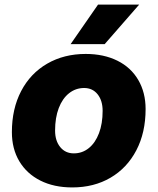

<svg xmlns="http://www.w3.org/2000/svg" viewBox="-20 -808 690 840"><path d="M32 -230Q32 -332 72.5 -409.5Q113 -487 186.5 -529.5Q260 -572 355 -572Q434 -572 493.5 -542.5Q553 -513 585 -458Q617 -403 617 -331Q617 -228 576.5 -150.5Q536 -73 463.5 -30.5Q391 12 296 12Q216 12 156.5 -18Q97 -48 64.5 -102.5Q32 -157 32 -230ZM303 -137Q340 -137 368.5 -160Q397 -183 413 -225Q429 -267 429 -323Q429 -368 407 -395.5Q385 -423 348 -423Q311 -423 282 -400Q253 -377 237 -335Q221 -293 221 -237Q221 -192 243.5 -164.5Q266 -137 303 -137ZM409 -788H589L438 -615H289Z"/></svg>

Font: Azeret Mono ExtraBold
Style: Italic
Weight: 800
Italic angle: -12°
Designer: Martin Vácha
Foundry: Displaay
Version: Version 1.000; Glyphs 3.0.3, build 3074